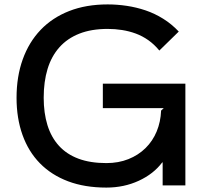

<svg xmlns="http://www.w3.org/2000/svg" viewBox="-20 -840 950 870"><path d="M820 0H717V-104H715Q676 -52 609 -21Q542 10 462 10Q364 10 288.5 -18.5Q213 -47 161 -100Q109 -153 82 -228.5Q55 -304 55 -397Q55 -493 83 -571Q111 -649 164 -704.5Q217 -760 293.5 -790Q370 -820 468 -820Q511 -820 554.5 -813.5Q598 -807 639.5 -793Q681 -779 719.5 -755Q758 -731 790 -697L702 -611Q679 -639 652 -658Q625 -677 595 -688Q565 -699 533 -704Q501 -709 468 -709Q394 -709 339.5 -687.5Q285 -666 249 -625.5Q213 -585 195.5 -527.5Q178 -470 178 -397Q178 -328 195 -273Q212 -218 247 -179.5Q282 -141 335.5 -121Q389 -101 462 -101Q517 -101 562 -119Q607 -137 639.5 -169Q672 -201 690 -244.5Q708 -288 710 -339L722 -350H446V-461H820Z"/></svg>

Font: TypoPRO Sinkin Sans
Style: 500 Medium
Weight: 500
Designer: Keith Bates
Foundry: K-Type
Version: Sinkin Sans (version 1.0)  by Keith Bates   •   © 2014   www